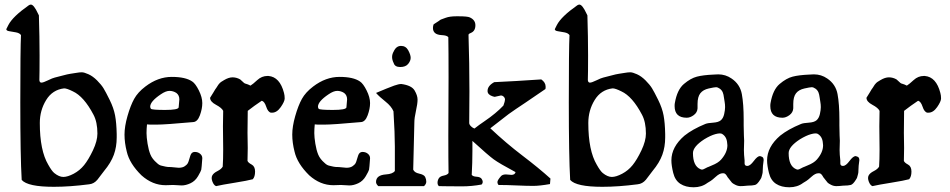

<svg xmlns="http://www.w3.org/2000/svg" viewBox="-20 -792 4043 817"><path d="M102.5 -769.5Q107.4 -772.5 111.3 -772.5Q124 -772.5 141.6 -734.4Q144.5 -728.5 145.5 -726.6Q148.4 -632.8 148.4 -556.2Q148.4 -479.5 147.5 -451.2Q148.4 -440.4 156.2 -440.4Q164.1 -440.4 184.1 -450.2Q204.1 -460 212.9 -461.9Q221.7 -463.9 245.1 -470.2Q268.6 -476.6 279.3 -478Q290 -479.5 304.2 -481.9Q318.4 -484.4 328.1 -484.4Q337.9 -484.4 356.4 -476.1Q375 -467.8 393.1 -449.7Q411.1 -431.6 420.4 -416.5Q429.7 -401.4 446.8 -366.7Q463.9 -332 469.7 -300.8Q475.6 -269.5 476.6 -221.7V-207Q476.6 -167 464.4 -133.3Q452.1 -99.6 422.9 -64.5Q417 -57.6 408.7 -45.9Q400.4 -34.2 394.5 -27.3Q379.9 -9.8 359.4 -7.8Q277.3 2.9 209 2.9Q97.7 2.9 72.3 -26.4Q66.4 -127 66.4 -356.4Q66.4 -585.9 69.3 -642.6Q63.5 -651.4 47.9 -654.3Q32.2 -657.2 19.5 -659.2Q6.8 -661.1 6.8 -668Q6.8 -668.9 15.6 -685.5Q34.2 -721.7 102.5 -769.5ZM252.9 -416Q203.1 -410.2 176.3 -366.2Q149.4 -322.3 149.4 -268.6Q149.4 -151.4 185.5 -90.8Q200.2 -64.5 210.9 -55.7Q231.4 -39.1 249.5 -39.1Q267.6 -39.1 293.5 -52.7Q319.3 -66.4 337.9 -89.4Q356.4 -112.3 375.5 -152.3Q394.5 -192.4 394.5 -223.6Q394.5 -272.5 377.9 -303.7Q336.9 -381.8 290 -403.3Q264.6 -416 252.9 -416Z M740.2 -335 743.2 -369.1Q743.2 -386.7 730.5 -396.5Q716.8 -405.3 701.2 -405.3Q685.5 -405.3 664.1 -390.6Q619.1 -360.4 619.1 -337.9Q619.1 -334 622.1 -329.1Q627 -324.2 682.6 -324.2Q738.3 -324.2 740.2 -335ZM752.9 -2.9 716.8 -4.9Q704.1 -3.9 684.6 -3.9Q628.9 -3.9 582 -45.9Q531.2 -95.7 519.5 -146.5Q509.8 -184.6 509.8 -219.2Q509.8 -253.9 522.5 -298.3Q535.2 -342.8 550.8 -371.1Q566.4 -399.4 598.6 -423.8Q652.3 -464.8 710.9 -464.8Q769.5 -464.8 797.9 -445.3Q811.5 -436.5 826.2 -407.2Q840.8 -377.9 840.8 -353.5Q840.8 -329.1 830.6 -301.3Q820.3 -273.4 801.8 -272.5Q683.6 -261.7 645 -261.7Q606.4 -261.7 605.5 -262.7Q603.5 -243.2 603.5 -225.6Q603.5 -208 607.9 -180.7Q612.3 -153.3 620.1 -134.3Q627.9 -115.2 647.5 -98.6Q657.2 -88.9 667.5 -86.9Q677.7 -85 684.6 -83Q691.4 -81.1 708 -81.1L740.2 -78.1Q756.8 -78.1 766.6 -85Q776.4 -91.8 779.3 -97.7Q782.2 -103.5 785.2 -114.3Q788.1 -125 790 -129.9Q794.9 -145.5 808.6 -145.5Q822.3 -145.5 831.5 -137.7Q840.8 -129.9 840.8 -119.1V-118.2Q837.9 -76.2 836.4 -69.8Q835 -63.5 822.8 -42.5Q810.5 -21.5 790.5 -12.2Q770.5 -2.9 752.9 -2.9Z M1034.2 -162.1 1033.2 -107.4Q1036.1 -99.6 1050.8 -91.8Q1065.4 -84 1065.4 -62Q1065.4 -40 1055.7 -29.3Q1034.2 -23.4 979.5 -14.6Q924.8 -5.9 899.4 0Q889.6 -3.9 883.8 -19.5Q877.9 -35.2 883.3 -45.4Q888.7 -55.7 905.3 -64Q921.9 -72.3 927.7 -83Q929.7 -111.3 929.7 -156.2L928.7 -254.9Q928.7 -294.9 929.7 -320.3Q923.8 -333 898.9 -346.2Q874 -359.4 874 -376Q878.9 -382.8 888.2 -398.9Q897.5 -415 900.4 -418L909.2 -431.6Q916 -440.4 920.9 -443.4L933.6 -451.2Q953.1 -462.9 969.7 -462.9Q986.3 -462.9 1002 -454.1Q1015.6 -441.4 1018.6 -439Q1021.5 -436.5 1027.8 -435.1Q1034.2 -433.6 1045.9 -427.7Q1055.7 -433.6 1074.7 -451.2Q1093.8 -468.8 1118.2 -468.8H1122.1Q1170.9 -464.8 1188.5 -396.5Q1191.4 -385.7 1191.4 -373Q1191.4 -360.4 1174.8 -336.4Q1158.2 -312.5 1137.7 -312.5H1132.8Q1120.1 -315.4 1112.8 -337.9Q1105.5 -360.4 1093.8 -363.3Q1061.5 -341.8 1034.2 -320.3Q1033.2 -273.4 1033.2 -226.6Z M1454.1 -335 1457 -369.1Q1457 -386.7 1444.3 -396.5Q1430.7 -405.3 1415 -405.3Q1399.4 -405.3 1377.9 -390.6Q1333 -360.4 1333 -337.9Q1333 -334 1335.9 -329.1Q1340.8 -324.2 1396.5 -324.2Q1452.1 -324.2 1454.1 -335ZM1466.8 -2.9 1430.7 -4.9Q1418 -3.9 1398.4 -3.9Q1342.8 -3.9 1295.9 -45.9Q1245.1 -95.7 1233.4 -146.5Q1223.6 -184.6 1223.6 -219.2Q1223.6 -253.9 1236.3 -298.3Q1249 -342.8 1264.6 -371.1Q1280.3 -399.4 1312.5 -423.8Q1366.2 -464.8 1424.8 -464.8Q1483.4 -464.8 1511.7 -445.3Q1525.4 -436.5 1540 -407.2Q1554.7 -377.9 1554.7 -353.5Q1554.7 -329.1 1544.4 -301.3Q1534.2 -273.4 1515.6 -272.5Q1397.5 -261.7 1358.9 -261.7Q1320.3 -261.7 1319.3 -262.7Q1317.4 -243.2 1317.4 -225.6Q1317.4 -208 1321.8 -180.7Q1326.2 -153.3 1334 -134.3Q1341.8 -115.2 1361.3 -98.6Q1371.1 -88.9 1381.3 -86.9Q1391.6 -85 1398.4 -83Q1405.3 -81.1 1421.9 -81.1L1454.1 -78.1Q1470.7 -78.1 1480.5 -85Q1490.2 -91.8 1493.2 -97.7Q1496.1 -103.5 1499 -114.3Q1502 -125 1503.9 -129.9Q1508.8 -145.5 1522.5 -145.5Q1536.1 -145.5 1545.4 -137.7Q1554.7 -129.9 1554.7 -119.1V-118.2Q1551.8 -76.2 1550.3 -69.8Q1548.8 -63.5 1536.6 -42.5Q1524.4 -21.5 1504.4 -12.2Q1484.4 -2.9 1466.8 -2.9Z M1655.3 -573.2Q1666 -596.7 1686.5 -596.7Q1707 -596.7 1717.3 -577.6Q1727.5 -558.6 1727.5 -545.9Q1727.5 -533.2 1716.8 -520Q1706.1 -506.8 1683.1 -506.8Q1660.2 -506.8 1655.3 -523.4Q1648.4 -537.1 1648.4 -549.3Q1648.4 -561.5 1655.3 -573.2ZM1743.2 -271.5 1738.3 -70.3Q1743.2 -57.6 1763.7 -53.2Q1784.2 -48.8 1789.1 -39.1Q1793.9 -29.3 1793.9 -19Q1793.9 -8.8 1784.2 0H1589.8Q1580.1 -8.8 1580.1 -17.6Q1580.1 -46.9 1622.1 -49.8Q1651.4 -51.8 1660.2 -64.5V-168Q1660.2 -222.7 1654.3 -318.4Q1645.5 -339.8 1620.1 -359.9Q1594.7 -379.9 1580.1 -396.5Q1604.5 -407.2 1622.1 -414.1L1657.2 -427.7Q1676.8 -434.6 1687.5 -434.6Q1731.4 -428.7 1744.1 -407.2Q1756.8 -385.7 1756.8 -368.2Q1756.8 -350.6 1750 -320.3Q1743.2 -290 1743.2 -271.5Z M1887.7 -212.9 1888.7 -464.8Q1888.7 -574.2 1887.7 -633.8Q1881.8 -641.6 1859.4 -642.6Q1822.3 -644.5 1822.3 -672.9Q1822.3 -681.6 1825.2 -688.5L1847.7 -703.1Q1850.6 -705.1 1851.6 -706.1Q1852.5 -707 1854.5 -708Q1856.4 -709 1857.9 -709.5Q1859.4 -710 1876.5 -716.3Q1893.6 -722.7 1921.9 -722.7H1930.7Q1969.7 -722.7 1979.5 -717.8Q2002.9 -707 2002.9 -684.6Q2002.9 -660.2 1984.4 -652.3Q1975.6 -649.4 1973.6 -644.5Q1977.5 -523.4 1977.5 -403.3L1976.6 -267.6Q1977.5 -260.7 1984.9 -253.9Q1992.2 -247.1 1999 -245.1Q2018.6 -260.7 2042 -276.4Q2090.8 -309.6 2122.1 -342.8Q2128.9 -361.3 2128.9 -368.2Q2128.9 -375 2123.5 -380.4Q2118.2 -385.7 2111.3 -385.7L2085 -379.9Q2083 -379.9 2077.1 -381.8Q2055.7 -388.7 2054.7 -403.3V-405.3Q2054.7 -426.8 2083 -442.4Q2169.9 -446.3 2283.2 -454.1Q2301.8 -441.4 2301.8 -422.9Q2301.8 -416 2300.8 -413.1L2214.8 -354.5Q2171.9 -326.2 2144.5 -306.6L2066.4 -246.1Q2133.8 -182.6 2203.1 -129.9Q2272.5 -77.1 2322.3 -32.2L2320.3 -8.8Q2276.4 -1 2249 -1Q2221.7 -1 2178.7 -2.9Q2135.7 -4.9 2101.6 -4.9Q2096.7 -9.8 2096.7 -17.6Q2096.7 -25.4 2112.3 -43Q2119.1 -49.8 2132.8 -49.8L2156.2 -47.9Q2170.9 -47.9 2173.8 -59.6Q2104.5 -96.7 2081.1 -113.8Q2057.6 -130.9 1990.2 -192.4V-149.4Q1990.2 -100.6 1987.3 -47.9Q1992.2 -41 2007.8 -40Q2023.4 -39.1 2029.3 -31.2Q2039.1 -16.6 2029.3 -6.8Q1987.3 1 1945.3 1Q1903.3 1 1880.9 0.5Q1858.4 0 1847.7 0Q1841.8 -4.9 1841.8 -14.6Q1841.8 -24.4 1847.2 -33.2Q1852.5 -42 1868.2 -44.9Q1883.8 -47.9 1888.7 -55.7Q1887.7 -109.4 1887.7 -212.9Z M2436.5 -769.5Q2441.4 -772.5 2445.3 -772.5Q2458 -772.5 2475.6 -734.4Q2478.5 -728.5 2479.5 -726.6Q2482.4 -632.8 2482.4 -556.2Q2482.4 -479.5 2481.4 -451.2Q2482.4 -440.4 2490.2 -440.4Q2498 -440.4 2518.1 -450.2Q2538.1 -460 2546.9 -461.9Q2555.7 -463.9 2579.1 -470.2Q2602.5 -476.6 2613.3 -478Q2624 -479.5 2638.2 -481.9Q2652.3 -484.4 2662.1 -484.4Q2671.9 -484.4 2690.4 -476.1Q2709 -467.8 2727.1 -449.7Q2745.1 -431.6 2754.4 -416.5Q2763.7 -401.4 2780.8 -366.7Q2797.9 -332 2803.7 -300.8Q2809.6 -269.5 2810.5 -221.7V-207Q2810.5 -167 2798.3 -133.3Q2786.1 -99.6 2756.8 -64.5Q2751 -57.6 2742.7 -45.9Q2734.4 -34.2 2728.5 -27.3Q2713.9 -9.8 2693.4 -7.8Q2611.3 2.9 2543 2.9Q2431.6 2.9 2406.2 -26.4Q2400.4 -127 2400.4 -356.4Q2400.4 -585.9 2403.3 -642.6Q2397.5 -651.4 2381.8 -654.3Q2366.2 -657.2 2353.5 -659.2Q2340.8 -661.1 2340.8 -668Q2340.8 -668.9 2349.6 -685.5Q2368.2 -721.7 2436.5 -769.5ZM2586.9 -416Q2537.1 -410.2 2510.3 -366.2Q2483.4 -322.3 2483.4 -268.6Q2483.4 -151.4 2519.5 -90.8Q2534.2 -64.5 2544.9 -55.7Q2565.4 -39.1 2583.5 -39.1Q2601.6 -39.1 2627.4 -52.7Q2653.3 -66.4 2671.9 -89.4Q2690.4 -112.3 2709.5 -152.3Q2728.5 -192.4 2728.5 -223.6Q2728.5 -272.5 2711.9 -303.7Q2670.9 -381.8 2624 -403.3Q2598.6 -416 2586.9 -416Z M3179.7 -2.9 3160.2 -2Q3142.6 0 3131.3 0Q3120.1 0 3109.4 -5.4Q3098.6 -10.7 3094.7 -14.6Q3090.8 -18.6 3086.9 -24.4Q3083 -30.3 3079.6 -33.7Q3076.2 -37.1 3073.2 -43Q3066.4 -54.7 3058.6 -54.7H3054.7Q3042 -54.7 3025.9 -40Q3009.8 -25.4 3003.9 -22Q2998 -18.6 2990.2 -13.7Q2965.8 4.9 2931.6 4.9Q2897.5 4.9 2875 -9.8Q2852.5 -24.4 2844.7 -56.2Q2836.9 -87.9 2836.9 -109.4Q2836.9 -167 2892.6 -214.8Q2926.8 -242.2 2981.4 -264.6Q2991.2 -268.6 3014.2 -270Q3037.1 -271.5 3047.4 -280.3Q3057.6 -289.1 3061.5 -306.6Q3065.4 -324.2 3065.4 -335.9Q3065.4 -347.7 3063.5 -358.4Q3061.5 -369.1 3060.5 -377Q3059.6 -384.8 3058.6 -388.7Q3057.6 -392.6 3055.7 -398.4Q3051.8 -408.2 3043 -414.6Q3034.2 -420.9 3026.9 -420.9Q3019.5 -420.9 2995.6 -415.5Q2971.7 -410.2 2960 -395Q2948.2 -379.9 2948.2 -349.6V-331.1Q2947.3 -313.5 2932.1 -302.2Q2917 -291 2902.3 -291Q2850.6 -291 2850.6 -340.8Q2850.6 -349.6 2851.6 -353.5Q2861.3 -410.2 2890.1 -434.6Q2918.9 -459 2945.3 -465.8Q2971.7 -472.7 3015.6 -474.6L3036.1 -475.6Q3067.4 -475.6 3092.8 -458Q3128.9 -433.6 3136.7 -391.6Q3144.5 -349.6 3144.5 -283.2V-257.8L3145.5 -214.8L3146.5 -193.4L3145.5 -153.3Q3145.5 -134.8 3148.4 -109.4V-96.7Q3148.4 -85.9 3160.2 -85.9Q3171.9 -85.9 3187.5 -106.9Q3203.1 -127.9 3213.9 -127.9Q3214.8 -127.9 3222.2 -125Q3229.5 -122.1 3229.5 -110.4L3226.6 -86.9L3225.6 -67.4Q3225.6 -56.6 3224.1 -52.2Q3222.7 -47.9 3221.7 -43Q3220.7 -38.1 3219.2 -34.7Q3217.8 -31.2 3214.8 -27.3Q3202.1 -6.8 3192.4 -4.9Q3182.6 -2.9 3179.7 -2.9ZM3075.2 -173.8 3074.2 -183.6Q3072.3 -210.9 3051.8 -222.7Q3043.9 -226.6 3023.9 -221.2Q3003.9 -215.8 2976.6 -199.2Q2928.7 -168 2928.7 -140.6Q2928.7 -85.9 2960 -72.3Q2963.9 -70.3 2967.8 -70.3Q2971.7 -70.3 2981.4 -75.7Q2991.2 -81.1 2995.1 -82L3008.8 -87.9Q3036.1 -98.6 3048.8 -113.3Q3075.2 -143.6 3075.2 -173.8Z M3586.9 -2.9 3567.4 -2Q3549.8 0 3538.6 0Q3527.3 0 3516.6 -5.4Q3505.9 -10.7 3502 -14.6Q3498 -18.6 3494.1 -24.4Q3490.2 -30.3 3486.8 -33.7Q3483.4 -37.1 3480.5 -43Q3473.6 -54.7 3465.8 -54.7H3461.9Q3449.2 -54.7 3433.1 -40Q3417 -25.4 3411.1 -22Q3405.3 -18.6 3397.5 -13.7Q3373 4.9 3338.9 4.9Q3304.7 4.9 3282.2 -9.8Q3259.8 -24.4 3252 -56.2Q3244.1 -87.9 3244.1 -109.4Q3244.1 -167 3299.8 -214.8Q3334 -242.2 3388.7 -264.6Q3398.4 -268.6 3421.4 -270Q3444.3 -271.5 3454.6 -280.3Q3464.8 -289.1 3468.8 -306.6Q3472.7 -324.2 3472.7 -335.9Q3472.7 -347.7 3470.7 -358.4Q3468.8 -369.1 3467.8 -377Q3466.8 -384.8 3465.8 -388.7Q3464.8 -392.6 3462.9 -398.4Q3459 -408.2 3450.2 -414.6Q3441.4 -420.9 3434.1 -420.9Q3426.8 -420.9 3402.8 -415.5Q3378.9 -410.2 3367.2 -395Q3355.5 -379.9 3355.5 -349.6V-331.1Q3354.5 -313.5 3339.4 -302.2Q3324.2 -291 3309.6 -291Q3257.8 -291 3257.8 -340.8Q3257.8 -349.6 3258.8 -353.5Q3268.6 -410.2 3297.4 -434.6Q3326.2 -459 3352.5 -465.8Q3378.9 -472.7 3422.9 -474.6L3443.4 -475.6Q3474.6 -475.6 3500 -458Q3536.1 -433.6 3543.9 -391.6Q3551.8 -349.6 3551.8 -283.2V-257.8L3552.7 -214.8L3553.7 -193.4L3552.7 -153.3Q3552.7 -134.8 3555.7 -109.4V-96.7Q3555.7 -85.9 3567.4 -85.9Q3579.1 -85.9 3594.7 -106.9Q3610.4 -127.9 3621.1 -127.9Q3622.1 -127.9 3629.4 -125Q3636.7 -122.1 3636.7 -110.4L3633.8 -86.9L3632.8 -67.4Q3632.8 -56.6 3631.3 -52.2Q3629.9 -47.9 3628.9 -43Q3627.9 -38.1 3626.5 -34.7Q3625 -31.2 3622.1 -27.3Q3609.4 -6.8 3599.6 -4.9Q3589.8 -2.9 3586.9 -2.9ZM3482.4 -173.8 3481.4 -183.6Q3479.5 -210.9 3459 -222.7Q3451.2 -226.6 3431.2 -221.2Q3411.1 -215.8 3383.8 -199.2Q3335.9 -168 3335.9 -140.6Q3335.9 -85.9 3367.2 -72.3Q3371.1 -70.3 3375 -70.3Q3378.9 -70.3 3388.7 -75.7Q3398.4 -81.1 3402.3 -82L3416 -87.9Q3443.4 -98.6 3456.1 -113.3Q3482.4 -143.6 3482.4 -173.8Z M3827.1 -162.1 3826.2 -107.4Q3829.1 -99.6 3843.8 -91.8Q3858.4 -84 3858.4 -62Q3858.4 -40 3848.6 -29.3Q3827.1 -23.4 3772.5 -14.6Q3717.8 -5.9 3692.4 0Q3682.6 -3.9 3676.8 -19.5Q3670.9 -35.2 3676.3 -45.4Q3681.6 -55.7 3698.2 -64Q3714.8 -72.3 3720.7 -83Q3722.7 -111.3 3722.7 -156.2L3721.7 -254.9Q3721.7 -294.9 3722.7 -320.3Q3716.8 -333 3691.9 -346.2Q3667 -359.4 3667 -376Q3671.9 -382.8 3681.2 -398.9Q3690.4 -415 3693.4 -418L3702.1 -431.6Q3709 -440.4 3713.9 -443.4L3726.6 -451.2Q3746.1 -462.9 3762.7 -462.9Q3779.3 -462.9 3794.9 -454.1Q3808.6 -441.4 3811.5 -439Q3814.5 -436.5 3820.8 -435.1Q3827.1 -433.6 3838.9 -427.7Q3848.6 -433.6 3867.7 -451.2Q3886.7 -468.8 3911.1 -468.8H3915Q3963.9 -464.8 3981.4 -396.5Q3984.4 -385.7 3984.4 -373Q3984.4 -360.4 3967.8 -336.4Q3951.2 -312.5 3930.7 -312.5H3925.8Q3913.1 -315.4 3905.8 -337.9Q3898.4 -360.4 3886.7 -363.3Q3854.5 -341.8 3827.1 -320.3Q3826.2 -273.4 3826.2 -226.6Z"/></svg>

Font: Essays1743
Style: Medium
Weight: 500
Designer: Based on the typeface in a 1743 English translation of the essays of Montaigne.  PostScript/TrueType font designed by Jo
Version: Version 002.100